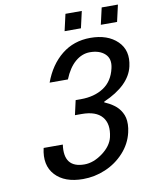

<svg xmlns="http://www.w3.org/2000/svg" viewBox="-97 -960 829 1045"><g transform="rotate(-10 318.0 -437.0)"><path d="M448.2 -735.8Q543.5 -735.8 596.9 -683.8Q650.4 -631.8 630.9 -545.9Q607.9 -444.3 462.9 -380.9L461.9 -377Q476.6 -370.6 488.8 -364Q501 -357.4 513.7 -348.1Q526.4 -338.9 535.9 -328.1Q545.4 -317.4 553.2 -303.2Q561 -289.1 564.7 -273.2Q568.4 -257.3 567.9 -236.6Q567.4 -215.8 562 -192.9Q547.9 -131.8 504.4 -84.2Q460.9 -36.6 401.1 -11.2Q341.3 14.2 276.9 14.2Q175.3 14.2 124 -41.5Q72.8 -97.2 94.2 -189.9H200.2Q182.1 -63 297.9 -63Q347.7 -63 398.2 -100.1Q448.7 -137.2 460 -185.1Q476.1 -255.9 442.6 -295.9Q409.2 -335.9 330.1 -335.9H293L311 -416H339.8Q414.6 -416 466.1 -449.7Q517.6 -483.4 533.2 -553.2Q544.9 -604 515.1 -631.6Q485.4 -659.2 432.1 -659.2Q388.2 -659.2 350.8 -627.2Q313.5 -595.2 289.1 -534.2H188Q222.2 -627.9 289.1 -681.9Q356 -735.8 448.2 -735.8ZM407.2 -795.9H316.9L337.9 -888.2H428.2ZM606.9 -795.9H517.1L538.1 -888.2H627.9Z"/></g></svg>

Font: Perun
Style: Italic
Weight: 400
Italic angle: -12°
Foundry: Stefan Peev, Context Ltd
Version: Version 001.000